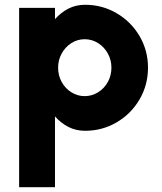

<svg xmlns="http://www.w3.org/2000/svg" viewBox="-20 -533 679 803"><path d="M60 250V-500H210V-453Q235 -481 266.2 -497Q297.5 -513 336 -513Q408 -513 468.2 -477.5Q528.5 -442 563.8 -381.8Q599 -321.5 599 -250Q599 -178 563.8 -117.5Q528.5 -57 468.2 -21.5Q408 14 336 14Q297.5 14 266.2 -2Q235 -18 210 -46V250ZM334 -369Q304 -369 278.5 -352.8Q253 -336.5 238 -309.2Q223 -282 223 -250Q223 -217.5 238 -190.2Q253 -163 278.5 -147Q304 -131 334 -131Q364.5 -131 390.2 -147Q416 -163 431 -190.2Q446 -217.5 446 -250Q446 -282 431 -309.2Q416 -336.5 390.2 -352.8Q364.5 -369 334 -369Z"/></svg>

Font: Urbanist
Style: Regular
Weight: 400
Designer: Corey Hu
Foundry: Corey Hu
Version: Version 1.2; befe77262ef67d88f1d94aa3d2e49ef1327b4483